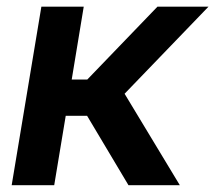

<svg xmlns="http://www.w3.org/2000/svg" viewBox="-20 -542 630 562"><path d="M14.2 0 101.1 -522.5H225.1L189.9 -309.1H235.4L440.9 -522.5H590.3L344.7 -267.6L506.3 0H356L234.9 -203.1H172.4L138.7 0Z"/></svg>

Font: Inter 28pt SemiBold
Style: Italic
Weight: 600
Italic angle: -9.3988°
Designer: Rasmus Andersson
Foundry: rsms
Version: Version 4.001;git-66647c0bb